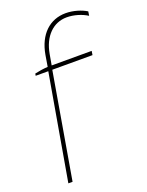

<svg xmlns="http://www.w3.org/2000/svg" viewBox="-137 -787 656 857"><g transform="rotate(-20 191.0 -359.0)"><path d="M65 -511 63 -501H123L36 0H56L142 -501H333L336 -520H146L155 -571C169 -651 218 -699 282 -699C316 -699 352 -688 379 -671L382 -691C358 -706 320 -718 284 -718C208 -718 152 -666 136 -574L127 -520C107 -519 82 -515 65 -511Z"/></g></svg>

Font: Fixel Text 20240404 Thin
Style: Italic
Weight: 100
Width: 4
Italic angle: -10°
Designer: AlfaBravo + MacPaw
Foundry: Kyrylo Tkachov, Marchela Mozhyna, Serhii Makarenko, Maria Weinstein, Zakhar Kryvoshyya
Version: Version 1.211;Glyphs 3.2 (3225)